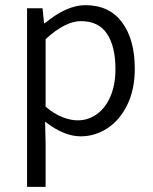

<svg xmlns="http://www.w3.org/2000/svg" viewBox="-20 -517 592 745"><path d="M85 -485H145L151 -427H154Q239 -497 311 -497Q404 -497 453.5 -430.5Q503 -364 503 -250Q503 -170 474 -110.5Q445 -51 397 -19.5Q349 12 293 12Q228 12 155 -45L157 41V208H85ZM428 -249Q428 -336 395.5 -385.5Q363 -435 294 -435Q233 -435 157 -365V-103Q190 -75 222 -62.5Q254 -50 281 -50Q323 -50 356.5 -74.5Q390 -99 409 -144Q428 -189 428 -249Z"/></svg>

Font: Assistant-zap
Style: zap
Weight: 400
Designer: Hebrew By Ben Nathan, Latin by Paul Hunt
Version: Version 2.001